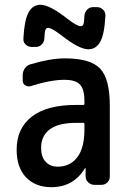

<svg xmlns="http://www.w3.org/2000/svg" viewBox="-20 -775 540 805"><path d="M297.9 -259.8Q224.6 -259.8 188.5 -232.4Q152.3 -205.1 152.3 -155.3Q152.3 -117.2 171.4 -96.7Q190.4 -76.2 221.7 -76.2Q273.4 -76.2 303.7 -115.2Q334 -154.3 334 -232.4V-254.9Q334 -259.8 329.1 -259.8ZM195.3 9.8Q128.9 9.8 89.4 -31.2Q49.8 -72.3 49.8 -147.5Q49.8 -236.3 112.8 -285.6Q175.8 -335 297.9 -335H329.1Q334 -335 334 -339.8V-351.6Q334 -400.4 315.4 -420.4Q296.9 -440.4 250 -440.4Q192.4 -440.4 109.4 -414.1Q97.7 -410.2 86.4 -417Q75.2 -423.8 75.2 -436.5V-460Q75.2 -475.6 84.5 -488.8Q93.8 -502 109.4 -505.9Q191.4 -530.3 252 -530.3Q358.4 -530.3 399.4 -487.8Q440.4 -445.3 440.4 -332V-35.2Q440.4 -20.5 430.2 -10.3Q419.9 0 405.3 0H376Q361.3 0 350.6 -9.8Q339.8 -19.5 338.9 -35.2V-69.3Q338.9 -70.3 337.9 -70.3Q335.9 -70.3 335.9 -69.3Q288.1 9.8 195.3 9.8ZM386.7 -745.1Q401.4 -745.1 412.1 -734.4Q422.9 -723.6 421.9 -709Q418 -631.8 400.4 -600.1Q382.8 -568.4 350.6 -568.4Q312.5 -568.4 241.2 -624Q197.3 -658.2 181.6 -658.2Q173.8 -658.2 170.4 -649.4Q167 -640.6 166 -613.3Q165 -598.6 154.8 -588.4Q144.5 -578.1 129.9 -578.1H113.3Q98.6 -578.1 87.9 -587.9Q77.1 -597.7 78.1 -613.3Q82 -690.4 99.6 -722.7Q117.2 -754.9 149.4 -754.9Q187.5 -754.9 258.8 -699.2Q302.7 -665 318.4 -665Q326.2 -665 329.6 -673.3Q333 -681.6 334 -709Q335 -723.6 345.2 -734.4Q355.5 -745.1 370.1 -745.1Z"/></svg>

Font: Rounded-L Mgen+ 1m medium
Style: Regular
Weight: 500
Designer: [Source Han Sans]
Ryoko NISHIZUKA  (kana & ideographs); Paul D. Hunt (Latin, Greek & Cyrillic); Wenlong ZHANG  (bopomofo
Version: Version 1.059.20150602